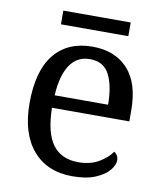

<svg xmlns="http://www.w3.org/2000/svg" viewBox="-79 -739 692 814"><g transform="rotate(10 267.5 -332.5)"><path d="M287 10Q178 10 116.5 -62Q55 -134 55 -264Q55 -404 113 -475Q171 -546 277 -546Q374 -546 429.5 -486Q485 -426 485 -307V-261H152Q154 -152 191.5 -102.5Q229 -53 301 -53Q353 -53 389.5 -74.5Q426 -96 444 -123Q451 -120 457 -111Q463 -102 463 -89Q463 -69 444 -46Q425 -23 386 -6.5Q347 10 287 10ZM384 -315Q384 -395 359.5 -443.5Q335 -492 275 -492Q220 -492 189.5 -446.5Q159 -401 154 -315ZM128 -616V-675H418V-616Z"/></g></svg>

Font: Noto Serif Georgian
Style: Regular
Weight: 400
Designer: Monotype Design Team, Akaki Razmadze
Foundry: Google LLC
Version: Version 2.002